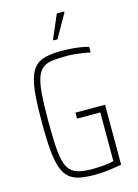

<svg xmlns="http://www.w3.org/2000/svg" viewBox="-134 -973 756 1053"><g transform="rotate(-15 244.0 -446.5)"><path d="M269 8Q219 8 183.5 0.5Q148 -7 124.5 -27.5Q101 -48 87.5 -87Q74 -126 68.5 -189Q63 -252 63 -344Q63 -435 68 -497Q73 -559 86 -598.5Q99 -638 122 -659Q145 -680 181 -688Q217 -696 269 -696Q295 -696 322.5 -694Q350 -692 376 -688Q402 -684 421 -678V-646Q401 -651 377 -654.5Q353 -658 330.5 -660Q308 -662 291 -662Q242 -662 208.5 -658Q175 -654 153.5 -638Q132 -622 120 -588Q108 -554 103.5 -495Q99 -436 99 -344Q99 -264 102 -208Q105 -152 114 -116Q123 -80 141.5 -60.5Q160 -41 191 -33.5Q222 -26 268 -26Q289 -26 311 -27.5Q333 -29 353.5 -32Q374 -35 387 -38V-315H255V-349H423V-9Q399 -4 371.5 0Q344 4 317.5 6Q291 8 269 8ZM240 -763V-768L297 -901H339V-896L264 -763Z"/></g></svg>

Font: Saira Condensed Thin
Style: Regular
Weight: 250
Width: 3
Designer: Hector Gatti with collaboration of the Omnibus-Type team
Foundry: Omnibus-Type
Version: Version 1.101